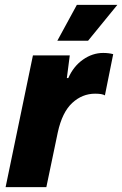

<svg xmlns="http://www.w3.org/2000/svg" viewBox="-20 -767 501 787"><path d="M115 -540H266L254 -447H260Q281 -495 320 -522.5Q359 -550 403 -550Q426 -550 444 -545L410 -376Q399 -383 370 -383Q317 -383 276 -345Q235 -307 217 -225L170 0H3ZM295 -747H461L341 -600H215Z"/></svg>

Font: Mona Sans ExtraBold
Style: Italic
Weight: 800
Italic angle: -11.7°
Designer: Deni Anggara
Foundry: GitHub
Version: Version 2.000